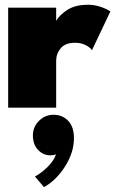

<svg xmlns="http://www.w3.org/2000/svg" viewBox="-20 -442 473 788"><path d="M210.5 0H13.5V-410.5H210.5V-356.5Q224.5 -381 257 -401.8Q289.5 -422.5 341.5 -422.5Q367.5 -422.5 392.8 -414Q418 -405.5 433 -395L357.5 -236Q350 -247.5 331.2 -257Q312.5 -266.5 288 -266.5Q248 -266.5 229.2 -244Q210.5 -221.5 210.5 -192ZM199.5 29Q236 29 259.8 53.8Q283.5 78.5 283.5 125Q283.5 183.5 247.2 240.8Q211 298 160.5 326L123.5 282.5Q149.5 268.5 175.2 243.2Q201 218 210 191Q201.5 195.5 186.5 195.5Q157.5 195.5 136.2 173.2Q115 151 115 113.5Q115 79 140 54Q165 29 199.5 29Z"/></svg>

Font: League Spartan Black
Style: Regular
Weight: 900
Foundry: The League of Moveable Type
Version: Version 2.002